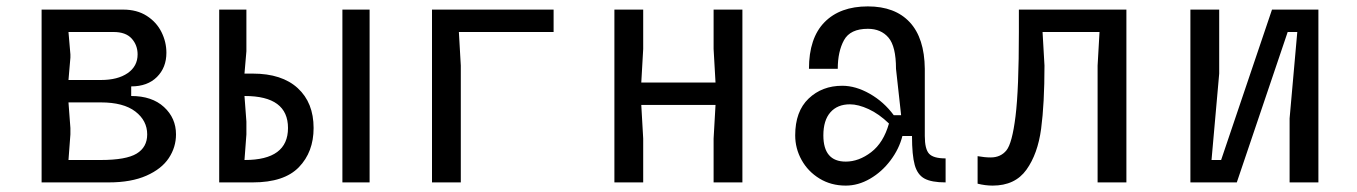

<svg xmlns="http://www.w3.org/2000/svg" viewBox="-20 -570 4240 600"><path d="M110 -540H365Q408 -540 438.5 -520.5Q469 -501 484.5 -470Q500 -439 500 -405Q500 -359 470.5 -329.5Q441 -300 390 -300V-270Q455 -270 492.5 -235.5Q530 -201 530 -150Q530 -110 507.5 -76Q485 -42 437.5 -21Q390 0 320 0H110ZM295 -70Q374 -70 407 -90Q440 -110 440 -150Q440 -193 403 -221.5Q366 -250 295 -250H194L200 -170V-150L194 -70ZM295 -320Q348 -320 379 -341.5Q410 -363 410 -400Q410 -429 391.5 -449.5Q373 -470 335 -470H194L200 -400V-390L194 -320Z M665 -540H750V-410L744 -340H770Q861 -340 910.5 -294.5Q960 -249 960 -170Q960 -95 914 -47.5Q868 0 770 0H665ZM745 -70Q880 -70 880 -170Q880 -270 745 -270H744L750 -190V-150L744 -70ZM1050 -540H1135V0H1050Z M1330 -540H1710V-470H1414L1420 -365V0H1330Z M1900 -540H1990V-417L1984 -312H2216L2210 -417V-540H2300V0H2210V-137L2216 -242H1984L1990 -137V0H1900Z M2465 -147Q2465 -222 2507 -262Q2549 -302 2612 -302Q2654 -302 2698 -277Q2742 -252 2773 -210H2796L2780 -355Q2780 -425 2756.5 -452.5Q2733 -480 2692 -480Q2637 -480 2617.5 -444.5Q2598 -409 2598 -355H2508Q2508 -451 2556.5 -500.5Q2605 -550 2692 -550Q2777 -550 2823 -500.5Q2869 -451 2870 -355V-145Q2870 -104 2883.5 -89.5Q2897 -75 2935 -75V0Q2891 0 2869 -12Q2847 -24 2838.5 -54.5Q2830 -85 2830 -145H2800Q2790 -105 2763 -69Q2736 -33 2699 -11.5Q2662 10 2623 10Q2577 10 2541 -12Q2505 -34 2485 -70Q2465 -106 2465 -147ZM2623 -65Q2664 -65 2702.5 -94.5Q2741 -124 2758 -184Q2727 -214 2694.5 -229Q2662 -244 2636 -244Q2597 -244 2575 -219Q2553 -194 2553 -147Q2553 -65 2623 -65Z M3035 4V-82Q3057 -78 3076 -78Q3107 -78 3125 -100Q3143 -122 3153.5 -206.5Q3164 -291 3164 -470V-540H3500V0H3410V-365L3416 -470H3238L3244 -365Q3244 -246 3233.5 -167.5Q3223 -89 3187.5 -39.5Q3152 10 3082 10Q3059 10 3035 4Z M3796 -70H3766L3790 -340V-540H3700V0H3845L4004 -470H4034L4010 -200V0H4100V-540H3955Z"/></svg>

Font: Sligoil Micro
Style: Regular
Weight: 400
Designer: Ariel Martín Pérez
Foundry: Igor Stepanchenko
Version: Version 1.001